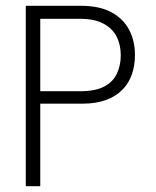

<svg xmlns="http://www.w3.org/2000/svg" viewBox="-20 -643 540 663"><path d="M69 0V-623H259Q324 -623 365 -600.5Q406 -578 426 -540Q446 -502 446 -453Q446 -417 435.5 -386.5Q425 -356 402.5 -333Q380 -310 345.5 -297.5Q311 -285 264 -285H119V0ZM119 -328H256Q309 -328 339.5 -344Q370 -360 383.5 -388.5Q397 -417 397 -452Q397 -488 383 -516Q369 -544 338 -561Q307 -578 257 -578H119Z"/></svg>

Font: Inconsolata Light
Style: Regular
Weight: 300
Designer: Raph Levien, Cyreal, Brenton Simpson
Foundry: Raph Levien, Cyreal, Google
Version: Version 3.001